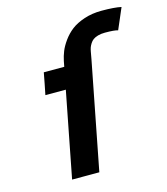

<svg xmlns="http://www.w3.org/2000/svg" viewBox="-105 -774 743 855"><g transform="rotate(-15 266.5 -346.0)"><path d="M491.7 -588.9Q476.6 -594.2 432.1 -594.2Q413.6 -594.2 399.4 -590.1Q385.3 -585.9 377 -579.8Q368.7 -573.7 362.8 -564.2Q356.9 -554.7 354.2 -547.1Q351.6 -539.6 349.6 -528.8L343.3 -494.1Q327.1 -411.6 295.2 -247.1Q263.2 -82.5 247.1 0H121.6Q134.3 -65.9 159.9 -197.3Q185.5 -328.6 198.2 -394H104Q107.4 -410.6 114 -444.1Q120.6 -477.5 123.5 -494.1H217.8Q221.7 -514.2 222.7 -519.5Q227.1 -541 235.6 -562.3Q244.1 -583.5 261.5 -607.7Q278.8 -631.8 302.2 -649.9Q325.7 -668 362.3 -680.2Q398.9 -692.4 442.9 -692.4Q502 -692.4 533.2 -685.5Q526.4 -669.4 512.5 -637.2Q498.5 -605 491.7 -588.9Z"/></g></svg>

Font: Fantasque Sans Mono
Style: Bold Italic
Weight: 700
Italic angle: -11°
Monospace: yes
Designer: Jany Belluz
Version: Version 1.7.1